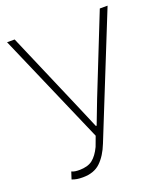

<svg xmlns="http://www.w3.org/2000/svg" viewBox="-136 -820 804 928"><g transform="rotate(-20 266.0 -356.5)"><path d="M131 13Q113 13 101 11Q89 9 75 4L87 -33Q95 -29 105 -27.5Q115 -26 126 -26Q170 -26 194.5 -45Q219 -64 238 -104L257 -155L9 -726H48L223 -319L274 -199H278L324 -319L486 -726H526L277 -107Q255 -51 221.5 -19Q188 13 131 13Z"/></g></svg>

Font: Noto Sans TC Thin
Style: Regular
Weight: 100
Designer: Ryoko NISHIZUKA 西塚涼子 (kana, bopomofo & ideographs); Paul D. Hunt (Latin, Greek & Cyrillic); Sandoll Communications 산돌커뮤니
Foundry: Adobe
Version: Version 2.004-H2;hotconv 1.0.118;makeotfexe 2.5.65603